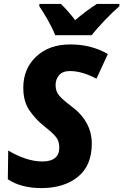

<svg xmlns="http://www.w3.org/2000/svg" viewBox="-20 -951 630 981"><path d="M191 10Q307 10 378 -47.5Q449 -105 449 -217Q449 -332 342 -410Q301 -441 282.5 -462.5Q264 -484 264 -516Q264 -546 282 -567Q300 -588 338 -588Q398 -588 473 -549L531 -675Q447 -724 339 -724Q231 -724 165 -662Q99 -600 99 -503Q99 -433 130 -387.5Q161 -342 205 -307Q240 -280 261.5 -256.5Q283 -233 283 -198Q283 -126 196 -126Q153 -126 107 -142Q61 -158 22 -182L20 -35Q88 10 191 10ZM262 -771H448Q474 -804 515.5 -847.5Q557 -891 590 -919V-931H475Q418 -894 364 -848Q350 -867 328.5 -891.5Q307 -916 291 -931H181V-919Q201 -890 225 -847.5Q249 -805 262 -771Z"/></svg>

Font: Noto Sans Display Extra
Style: Italic
Weight: 800
Italic angle: -12°
Designer: Monotype Design Team
Foundry: Monotype Imaging Inc.
Version: Version 1.900